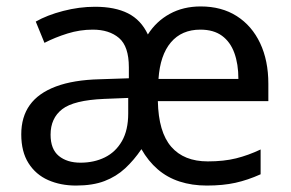

<svg xmlns="http://www.w3.org/2000/svg" viewBox="-20 -566 904 596"><path d="M603 -546Q668 -546 715 -516Q762 -486 787.5 -432Q813 -378 813 -306V-252H470Q472 -156 511.5 -110.5Q551 -65 625 -65Q675 -65 713 -74.5Q751 -84 789 -102V-25Q749 -7 710.5 1.5Q672 10 622 10Q576 10 537.5 -2.5Q499 -15 469.5 -40.5Q440 -66 419 -103Q396 -69 368.5 -43.5Q341 -18 304.5 -4Q268 10 216 10Q168 10 129.5 -7Q91 -24 68.5 -59.5Q46 -95 46 -149Q46 -203 72.5 -240Q99 -277 153.5 -297.5Q208 -318 290 -320L380 -323V-357Q380 -422 349.5 -448Q319 -474 268 -474Q228 -474 189.5 -462Q151 -450 118 -433L91 -499Q126 -519 176 -532Q226 -545 275 -545Q337 -545 377.5 -524.5Q418 -504 439 -459Q465 -500 507 -523Q549 -546 603 -546ZM303 -259Q209 -255 173 -227Q137 -199 137 -148Q137 -103 162.5 -82Q188 -61 230 -61Q272 -61 305.5 -77.5Q339 -94 358.5 -128Q378 -162 378 -214V-262ZM602 -474Q544 -474 510.5 -434.5Q477 -395 472 -321H720Q720 -367 707.5 -401.5Q695 -436 669 -455Q643 -474 602 -474Z"/></svg>

Font: Noto Sans Oriya
Style: Regular
Weight: 400
Designer: Amélie Bonet and Sol Matas
Foundry: Google LLC
Version: Version 2.006